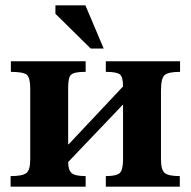

<svg xmlns="http://www.w3.org/2000/svg" viewBox="-20 -704 721 724"><path d="M303 0H20V-40Q65 -40 79.5 -51.5Q94 -63 94 -103V-370Q94 -411 81 -422Q68 -433 21 -433V-473H303V-433Q274 -433 259.5 -428.5Q245 -424 241 -410.5Q237 -397 237 -368V-160H239L444 -378Q444 -414 432 -423.5Q420 -433 379 -433V-473H659V-433Q616 -433 601.5 -421.5Q587 -410 587 -363V-103Q587 -63 601.5 -51.5Q616 -40 658 -40V0H379V-40Q419 -40 431.5 -51.5Q444 -63 444 -103V-308H442L237 -93Q237 -63 250 -51.5Q263 -40 303 -40ZM371 -521H322L189 -652V-684H302Z"/></svg>

Font: STIX Two Text
Style: Bold
Weight: 700
Designer: Ross Mills, John Hudson & Paul Hanslow, Tiro Typeworks Ltd; with prior portions MicroPress Inc., and Coen Hoffman.
Foundry: Tiro Typeworks Ltd
Version: Version 2.13 b171